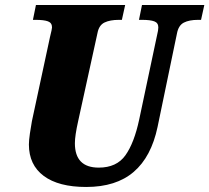

<svg xmlns="http://www.w3.org/2000/svg" viewBox="-20 -734 833 764"><path d="M95 -159Q95 -175 99 -203Q103 -231 107 -252L179 -587Q187 -619 187 -625Q187 -643 171 -649Q155 -655 122 -655H111L123 -714H478L465 -655H453Q418 -655 396 -644.5Q374 -634 368 -603L291 -252Q278 -194 278 -164Q278 -67 373 -67Q444 -67 479 -116Q514 -165 534 -259L605 -594Q610 -614 610 -625Q610 -643 594 -649Q578 -655 545 -655H533L545 -714H793L780 -655H768Q733 -655 711.5 -644Q690 -633 684 -600L607 -229Q582 -110 512 -50Q442 10 323 10Q213 10 154 -34Q95 -78 95 -159Z"/></svg>

Font: Noto Serif NarrowBlack
Style: Italic
Weight: 900
Width: 4
Italic angle: -12°
Designer: Monotype Design Team
Foundry: Monotype Imaging Inc.
Version: Version 1.001